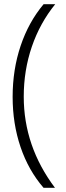

<svg xmlns="http://www.w3.org/2000/svg" viewBox="-20 -734 312 912"><path d="M40 -273.9Q40 -403.3 77.9 -516.1Q115.7 -628.9 187 -713.9H242.2Q169.9 -625 131.3 -512.5Q92.8 -399.9 92.8 -274.9Q92.8 -39.1 241.2 158.2H187Q115.2 75.2 77.6 -35.6Q40 -146.5 40 -273.9Z"/></svg>

Font: CAA NEO Sans Light
Style: Regular
Weight: 300
Version: Version 1.10